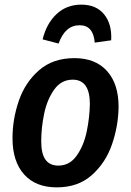

<svg xmlns="http://www.w3.org/2000/svg" viewBox="-20 -794 565 829"><path d="M34 -197Q34 -280 61.5 -359.5Q89 -439 149 -491Q209 -543 301 -543Q392 -543 442 -487.5Q492 -432 492 -333Q491 -250 463.5 -170.5Q436 -91 376.5 -38Q317 15 225 15Q134 15 84 -41Q34 -97 34 -197ZM368 -345Q368 -450 294 -450Q244 -450 213.5 -406.5Q183 -363 170.5 -302.5Q158 -242 158 -184Q158 -130 176.5 -104.5Q195 -79 232 -79Q281 -79 311.5 -122.5Q342 -166 354.5 -226.5Q367 -287 368 -345ZM164 -624Q181 -693 224.5 -733.5Q268 -774 331 -774Q396 -774 430 -731.5Q464 -689 460 -620L389 -610Q383 -685 324 -685Q261 -685 233 -606Z"/></svg>

Font: Fira Sans Condensed Medium
Style: Italic
Weight: 500
Width: 3
Italic angle: -8°
Designer: bBox Type GmbH & Carrois Corporate GbR & Edenspiekermann AG
Foundry: bBox Type GmbH & Carrois Corporate GbR & Edenspiekermann AG
Version: Version 4.301